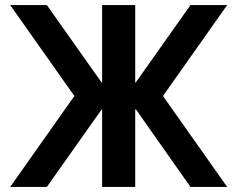

<svg xmlns="http://www.w3.org/2000/svg" viewBox="-20 -734 932 754"><path d="M381 0V-304H379L164 0H20L272 -357L20 -714H164L379 -410H381V-714H511V-410H513L728 -714H872L620 -357L872 0H728L514 -304H511V0Z"/></svg>

Font: Non Bureau Medium
Style: Regular
Weight: 500
Designer: Jona Saucedo
Foundry: Non Foundry
Version: Version 1.000; ttfautohint (v1.8.4)